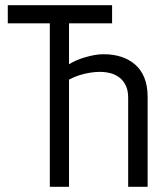

<svg xmlns="http://www.w3.org/2000/svg" viewBox="-20 -720 622 740"><path d="M379 -511Q361 -511 342.5 -507.5Q324 -504 305.5 -498.5Q287 -493 271.5 -486Q256 -479 244 -471V-412Q264 -423 284 -429.5Q304 -436 325 -439.5Q346 -443 365 -443Q386 -443 405.5 -438Q425 -433 440.5 -421Q456 -409 465 -390Q474 -371 474 -343V0H549V-346Q549 -389 536.5 -420Q524 -451 501 -471Q478 -491 447.5 -501Q417 -511 379 -511ZM246 -630H412V-700H10V-630H172V0H246Z"/></svg>

Font: Advent Pro Medium
Style: Regular
Weight: 500
Designer: VivaRado, Andreas Kalpakidis
Foundry: VivaRado, Andreas Kalpakidis
Version: Version 3.000